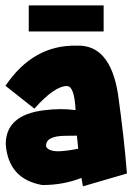

<svg xmlns="http://www.w3.org/2000/svg" viewBox="-21 -674 483 701"><path d="M258.3 -507.3Q381.8 -512.7 410.2 -328.1Q433.1 -163.1 442.4 -40.5L281.7 6.3L276.4 -24.4Q209 2 132.8 1.5Q9.3 -20.5 0 -147.5Q0 -254.4 140.1 -271.5Q200.7 -279.3 254.9 -272Q251 -356.4 225.1 -359.9Q179.2 -361.3 104.5 -277.3L-1 -360.8Q100.1 -510.7 258.3 -507.3ZM147.5 -138.7Q155.3 -122.1 191.9 -121.6Q222.2 -122.6 264.6 -130.9L259.8 -178.7L217.3 -178.2Q144 -177.7 147.5 -138.7ZM84 -559.1V-654.3H357.4V-559.1Z"/></svg>

Font: Lapsus Pro (theguybrush.com)
Style: Bold
Weight: 700
Designer: Jose Roses
Version: Version 1.00 February 9, 2018, initial release